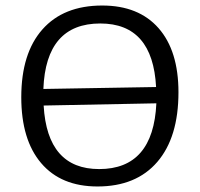

<svg xmlns="http://www.w3.org/2000/svg" viewBox="-20 -667 723 695"><path d="M350 -647Q482 -647 554 -565Q626 -483 626 -333Q626 -170 549.5 -81Q473 8 333 8Q201 8 129 -76.5Q57 -161 57 -315Q57 -474 133.5 -560.5Q210 -647 350 -647ZM343 -582Q146 -582 137 -345L545 -352Q533 -582 343 -582ZM339 -55Q535 -55 546 -293L138 -285Q151 -55 339 -55Z"/></svg>

Font: Alegreya Sans SC
Style: Regular
Weight: 400
Designer: Juan Pablo del Peral
Foundry: Huerta Tipografica
Version: Version 2.007